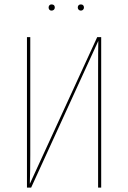

<svg xmlns="http://www.w3.org/2000/svg" viewBox="-20 -849 580 869"><path d="M438 0H424V-523Q424 -624 425 -664L121 0H102V-681H117V-146Q117 -81 115 -17L420 -681H438ZM228 -815Q228 -809 224 -805Q220 -801 213 -801Q207 -801 203.5 -805Q200 -809 200 -815Q200 -821 203.5 -825Q207 -829 213 -829Q228 -829 228 -815ZM360 -815Q360 -809 356 -805Q352 -801 346 -801Q340 -801 336 -805Q332 -809 332 -815Q332 -821 335.5 -825Q339 -829 346 -829Q353 -829 356.5 -825Q360 -821 360 -815Z"/></svg>

Font: Fira Sans Compressed Hair
Style: Regular
Weight: 100
Width: 1
Designer: bBox Type GmbH & Carrois Corporate GbR & Edenspiekermann AG
Foundry: bBox Type GmbH & Carrois Corporate GbR & Edenspiekermann AG
Version: Version 4.301